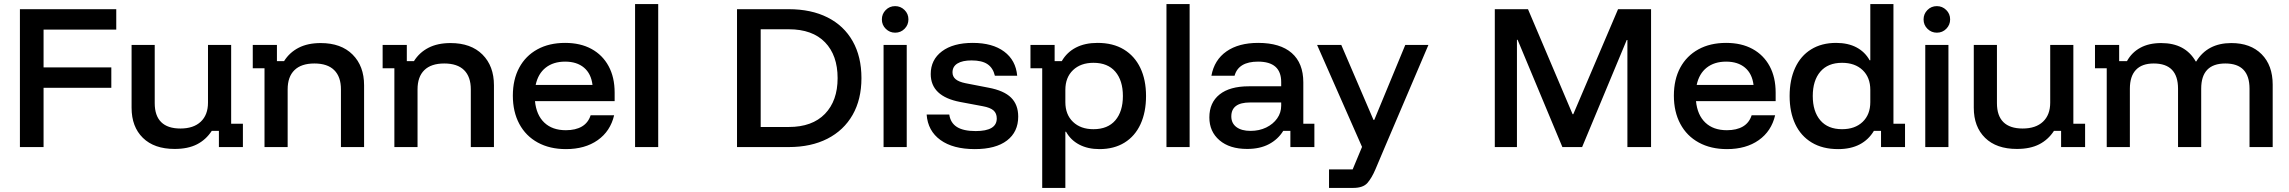

<svg xmlns="http://www.w3.org/2000/svg" viewBox="-20 -720 11205 940"><path d="M193.3 0H77.5V-675H549.2V-575H193.3V-390H525V-290H193.3Z M835 9.2Q735 9.2 679.6 -45Q624.2 -99.2 624.2 -192.5V-500H737.5V-215Q737.5 -153.3 769.2 -122.1Q800.8 -90.8 863.3 -90.8Q927.5 -90.8 962.9 -124.2Q998.3 -157.5 998.3 -217.5V-500H1111.7V-114.2H1169.2V0H1051.7V-79.2H1016.7Q988.3 -35.8 944.2 -13.3Q900 9.2 835 9.2Z M1275 0V-385.8H1217.5V-500H1335.8V-420.8H1370.8Q1397.5 -463.3 1442.1 -486.2Q1486.7 -509.2 1550 -509.2Q1650 -509.2 1706.2 -452.9Q1762.5 -396.7 1762.5 -302.5V0H1649.2V-282.5Q1649.2 -344.2 1616.2 -376.7Q1583.3 -409.2 1519.2 -409.2Q1455 -409.2 1421.7 -376.7Q1388.3 -344.2 1388.3 -282.5V0Z M1910.8 0V-385.8H1853.3V-500H1971.7V-420.8H2006.7Q2033.3 -463.3 2077.9 -486.2Q2122.5 -509.2 2185.8 -509.2Q2285.8 -509.2 2342.1 -452.9Q2398.3 -396.7 2398.3 -302.5V0H2285V-282.5Q2285 -344.2 2252.1 -376.7Q2219.2 -409.2 2155 -409.2Q2090.8 -409.2 2057.5 -376.7Q2024.2 -344.2 2024.2 -282.5V0Z M2750.8 10Q2671.7 10 2612.9 -22.1Q2554.2 -54.2 2522.5 -113.3Q2490.8 -172.5 2490.8 -251.7Q2490.8 -330.8 2522.1 -388.8Q2553.3 -446.7 2610.8 -478.3Q2668.3 -510 2746.7 -510Q2821.7 -510 2875.8 -480.4Q2930 -450.8 2959.6 -396.2Q2989.2 -341.7 2989.2 -266.7V-225H2599.2Q2605.8 -156.7 2645 -119.6Q2684.2 -82.5 2750 -82.5Q2798.3 -82.5 2829.2 -100.8Q2860 -119.2 2871.7 -155.8H2986.7Q2968.3 -77.5 2906.2 -33.8Q2844.2 10 2750.8 10ZM2602.5 -304.2H2880.8Q2874.2 -359.2 2839.2 -388.8Q2804.2 -418.3 2746.7 -418.3Q2689.2 -418.3 2651.7 -388.8Q2614.2 -359.2 2602.5 -304.2Z M3089.2 0V-700H3202.5V0Z M3588.3 0V-675H3841.7Q3951.7 -675 4031.7 -634.6Q4111.7 -594.2 4154.6 -518.3Q4197.5 -442.5 4197.5 -337.5Q4197.5 -233.3 4154.2 -157.5Q4110.8 -81.7 4030.8 -40.8Q3950.8 0 3841.7 0ZM3704.2 -98.3H3841.7Q3956.7 -98.3 4018.8 -162.5Q4080.8 -226.7 4080.8 -337.5Q4080.8 -449.2 4019.2 -512.9Q3957.5 -576.7 3841.7 -576.7H3704.2Z M4305.8 0V-500H4419.2V0ZM4362.5 -560Q4335.8 -560 4316.7 -578.8Q4297.5 -597.5 4297.5 -625Q4297.5 -651.7 4316.2 -670.8Q4335 -690 4362.5 -690Q4389.2 -690 4408.3 -671.2Q4427.5 -652.5 4427.5 -625Q4427.5 -598.3 4408.8 -579.2Q4390 -560 4362.5 -560Z M4752.5 10Q4645.8 10 4584.2 -34.6Q4522.5 -79.2 4516.7 -159.2H4627.5Q4633.3 -118.3 4665 -98.3Q4696.7 -78.3 4756.7 -78.3Q4860 -78.3 4860 -140Q4860 -165 4844.2 -179.2Q4828.3 -193.3 4791.7 -200L4680.8 -220.8Q4536.7 -248.3 4536.7 -357.5Q4536.7 -427.5 4591.7 -468.8Q4646.7 -510 4742.5 -510Q4839.2 -510 4896.2 -467.5Q4953.3 -425 4960 -349.2H4850.8Q4841.7 -387.5 4814.6 -405.8Q4787.5 -424.2 4736.7 -424.2Q4691.7 -424.2 4667.5 -409.2Q4643.3 -394.2 4643.3 -365.8Q4643.3 -345 4658.8 -332.1Q4674.2 -319.2 4707.5 -312.5L4819.2 -290.8Q4895 -276.7 4930 -242.1Q4965 -207.5 4965 -149.2Q4965 -74.2 4910 -32.1Q4855 10 4752.5 10Z M5082.5 200V-385.8H5025V-500H5143.3V-420.8H5178.3Q5203.3 -464.2 5247.5 -487.1Q5291.7 -510 5353.3 -510Q5429.2 -510 5482.1 -477.9Q5535 -445.8 5562.9 -387.5Q5590.8 -329.2 5590.8 -250Q5590.8 -170.8 5563.8 -112.1Q5536.7 -53.3 5485.4 -21.7Q5434.2 10 5362.5 10Q5305.8 10 5263.8 -12.1Q5221.7 -34.2 5199.2 -75H5195.8V200ZM5333.3 -87.5Q5403.3 -87.5 5440.4 -130.8Q5477.5 -174.2 5477.5 -250Q5477.5 -325.8 5440.4 -369.2Q5403.3 -412.5 5333.3 -412.5Q5270.8 -412.5 5233.3 -376.7Q5195.8 -340.8 5195.8 -280V-220Q5195.8 -159.2 5233.3 -123.3Q5270.8 -87.5 5333.3 -87.5Z M5690.8 0V-700H5804.2V0Z M6085.8 9.2Q6000 9.2 5950.4 -33.3Q5900.8 -75.8 5900.8 -145Q5900.8 -217.5 5950.8 -257.5Q6000.8 -297.5 6094.2 -297.5H6252.5V-318.3Q6252.5 -418.3 6139.2 -418.3Q6043.3 -418.3 6024.2 -349.2H5910.8Q5925 -426.7 5984.6 -468.3Q6044.2 -510 6140 -510Q6247.5 -510 6304.2 -460.4Q6360.8 -410.8 6360.8 -316.7V-114.2H6415V0H6297.5V-79.2H6262.5Q6236.7 -37.5 6192.5 -14.2Q6148.3 9.2 6085.8 9.2ZM6102.5 -79.2Q6145 -79.2 6179.2 -95.8Q6213.3 -112.5 6232.9 -140.4Q6252.5 -168.3 6252.5 -202.5V-218.3H6100Q6008.3 -218.3 6008.3 -150Q6008.3 -116.7 6033.3 -97.9Q6058.3 -79.2 6102.5 -79.2Z M6486.7 200V109.2H6602.5L6648.3 -0.8L6428.3 -500H6546.7L6704.2 -133.3H6708.3L6860 -500H6973.3L6760 0L6714.2 108.3Q6695.8 151.7 6674.6 175.8Q6653.3 200 6605 200Z M7298.3 0V-675H7460.8L7679.2 -160.8H7682.5L7901.7 -675H8063.3V0H7947.5V-524.2H7944.2L7725.8 0H7629.2L7410 -525H7406.7V0Z M8435 10Q8355.8 10 8297.1 -22.1Q8238.3 -54.2 8206.7 -113.3Q8175 -172.5 8175 -251.7Q8175 -330.8 8206.2 -388.8Q8237.5 -446.7 8295 -478.3Q8352.5 -510 8430.8 -510Q8505.8 -510 8560 -480.4Q8614.2 -450.8 8643.8 -396.2Q8673.3 -341.7 8673.3 -266.7V-225H8283.3Q8290 -156.7 8329.2 -119.6Q8368.3 -82.5 8434.2 -82.5Q8482.5 -82.5 8513.3 -100.8Q8544.2 -119.2 8555.8 -155.8H8670.8Q8652.5 -77.5 8590.4 -33.8Q8528.3 10 8435 10ZM8286.7 -304.2H8565Q8558.3 -359.2 8523.3 -388.8Q8488.3 -418.3 8430.8 -418.3Q8373.3 -418.3 8335.8 -388.8Q8298.3 -359.2 8286.7 -304.2Z M8979.2 10Q8903.3 10 8850 -22.1Q8796.7 -54.2 8769.2 -112.5Q8741.7 -170.8 8741.7 -250Q8741.7 -329.2 8768.8 -387.9Q8795.8 -446.7 8847.1 -478.3Q8898.3 -510 8969.2 -510Q9027.5 -510 9069.2 -487.9Q9110.8 -465.8 9133.3 -425H9136.7V-700H9250V-114.2H9306.7V0H9189.2V-79.2H9154.2Q9128.3 -35.8 9084.6 -12.9Q9040.8 10 8979.2 10ZM8998.3 -87.5Q9061.7 -87.5 9099.2 -123.3Q9136.7 -159.2 9136.7 -220V-280Q9136.7 -340.8 9099.2 -376.7Q9061.7 -412.5 8998.3 -412.5Q8929.2 -412.5 8892.1 -369.2Q8855 -325.8 8855 -250Q8855 -174.2 8892.1 -130.8Q8929.2 -87.5 8998.3 -87.5Z M9405.8 0V-500H9519.2V0ZM9462.5 -560Q9435.8 -560 9416.7 -578.8Q9397.5 -597.5 9397.5 -625Q9397.5 -651.7 9416.2 -670.8Q9435 -690 9462.5 -690Q9489.2 -690 9508.3 -671.2Q9527.5 -652.5 9527.5 -625Q9527.5 -598.3 9508.8 -579.2Q9490 -560 9462.5 -560Z M9854.2 9.2Q9754.2 9.2 9698.8 -45Q9643.3 -99.2 9643.3 -192.5V-500H9756.7V-215Q9756.7 -153.3 9788.3 -122.1Q9820 -90.8 9882.5 -90.8Q9946.7 -90.8 9982.1 -124.2Q10017.5 -157.5 10017.5 -217.5V-500H10130.8V-114.2H10188.3V0H10070.8V-79.2H10035.8Q10007.5 -35.8 9963.3 -13.3Q9919.2 9.2 9854.2 9.2Z M10294.2 0V-385.8H10236.7V-500H10355V-420.8H10393.3Q10416.7 -463.3 10458.8 -486.2Q10500.8 -509.2 10560.8 -509.2Q10620 -509.2 10662.1 -486.7Q10704.2 -464.2 10730 -419.2H10732.5Q10787.5 -509.2 10904.2 -509.2Q10998.3 -509.2 11052.5 -454.6Q11106.7 -400 11106.7 -305.8V0H10993.3V-285.8Q10993.3 -409.2 10875 -409.2Q10756.7 -409.2 10756.7 -285.8V0H10643.3V-285.8Q10643.3 -409.2 10524.2 -409.2Q10466.7 -409.2 10437.1 -377.9Q10407.5 -346.7 10407.5 -285.8V0Z"/></svg>

Font: Funnel Display Medium
Style: Regular
Weight: 500
Designer: NORD ID, Kristian Moeller
Foundry: Dicotype
Version: Version 1.000